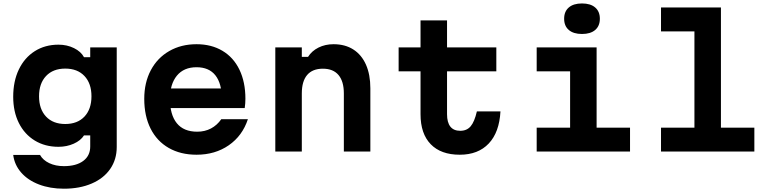

<svg xmlns="http://www.w3.org/2000/svg" viewBox="-20 -892 4540 1130"><path d="M356.1 218.6Q274.8 218.6 209.7 193.8Q144.5 169 104.9 123.8Q65.3 78.7 57.7 20H215.7Q232.7 50.5 269.9 68.2Q307.2 85.8 356.1 85.8Q428.6 85.8 469.8 55.2Q511 24.7 511 -30V-95.3H474.5Q455.1 -64.7 413.9 -46.3Q372.7 -28 324.3 -28Q245 -28 184.6 -64.8Q124.2 -101.7 90.9 -168.3Q57.7 -234.8 57.7 -322.6Q57.7 -413.8 90.9 -483.1Q124.2 -552.5 184.6 -590.8Q245 -629.1 324.3 -629.1Q374.3 -629.1 415.5 -608.8Q456.7 -588.5 474.5 -555.2H511V-613.1H667V-26.6Q667 46.4 628.8 102Q590.5 157.7 519.9 188.1Q449.3 218.6 356.1 218.6ZM364 -162.2Q435.9 -162.2 477.1 -205.9Q518.3 -249.7 518.3 -325.3Q518.3 -400.9 477.1 -444.6Q435.9 -488.3 364.1 -488.3Q292.3 -488.3 251 -444.6Q209.8 -400.9 209.8 -325.3Q209.8 -249.7 251 -205.9Q292.2 -162.2 364 -162.2Z M1333.7 -371.2 1285.5 -310.3Q1285.5 -400.7 1247.8 -448.5Q1210.1 -496.3 1136.7 -496.3Q1061.9 -496.3 1021.1 -446.7Q980.3 -397.1 980.3 -310.3Q980.3 -216.4 1020.8 -166.6Q1061.2 -116.9 1140.7 -116.9Q1185.8 -116.9 1221.8 -136Q1257.7 -155.1 1282.5 -190.6H1439Q1406.8 -92.7 1326.4 -37Q1246 18.6 1136.7 18.6Q1042.8 18.6 973.2 -21.2Q903.6 -61 866.3 -135.1Q829 -209.3 829 -310.3Q829 -405.9 867.6 -478.7Q906.2 -551.5 976.2 -591.6Q1046.1 -631.8 1136.7 -631.8Q1223.9 -631.8 1289 -593.1Q1354.1 -554.5 1389.2 -481.9Q1424.3 -409.2 1424.3 -310.9Q1424.3 -283.5 1420.3 -256.1H954.7V-371.2Z M1600.3 -613.1H1756.3V-557.3H1792.9Q1815.2 -592.5 1854.6 -612.1Q1893.9 -631.8 1943.2 -631.8Q2010.9 -631.8 2059.4 -600.8Q2108 -569.8 2133.9 -511.4Q2159.7 -452.9 2159.7 -372.1V0H2003.7V-342.1Q2003.7 -413.2 1972.3 -450.4Q1940.9 -487.7 1880.3 -487.7Q1819.2 -487.7 1787.7 -450.7Q1756.3 -413.8 1756.3 -342.1V0H1600.3Z M2611 -613.1H2901.1V-472.3H2611V-219.7Q2611 -171.8 2630.4 -147Q2649.9 -122.2 2688.7 -122.2Q2727.8 -122.2 2750.2 -148.9Q2772.6 -175.6 2786.6 -236.3H2925.4Q2918.8 -113.3 2856.5 -47.4Q2794.2 18.6 2686 18.6Q2575 18.6 2515 -43.2Q2455 -105 2455 -219.7V-472.3H2326.1V-613.1H2455V-771.8H2611Z M3491.3 -613.1V-140.8H3688V0H3138.6V-140.8H3335.3V-472.3H3138.6V-613.1ZM3300.2 -781.8Q3300.2 -824.4 3327.6 -848Q3355.1 -871.7 3405.3 -871.7Q3455.5 -871.7 3482.9 -848Q3510.4 -824.4 3510.4 -781.8Q3510.4 -739.2 3482.9 -715.6Q3455.5 -692 3405.3 -692Q3355.1 -692 3327.6 -715.6Q3300.2 -739.2 3300.2 -781.8Z M4223 -848V-140.8H4419.7V0H3870.3V-140.8H4067V-707.2H3870.3V-848Z"/></svg>

Font: Martian Mono Custom sWd Rg
Style: Regular
Weight: 400
Width: 6
Monospace: yes
Designer: Alex Havermale
Foundry: Evil Martians
Version: Version 1.000